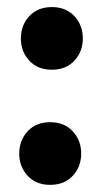

<svg xmlns="http://www.w3.org/2000/svg" viewBox="-20 -502 281 538"><path d="M38.5 -394.3Q38.5 -431.2 62.1 -456.7Q85.7 -482.2 125.2 -482.2Q164.8 -482.2 188.5 -456.7Q212.1 -431.2 212.1 -394.3Q212.1 -357.4 188.5 -332Q164.8 -306.6 125.2 -306.6Q85.7 -306.6 62.1 -332Q38.5 -357.4 38.5 -394.3ZM33.9 -71.6Q33.9 -108.6 57.4 -134.1Q80.9 -159.6 120.6 -159.6Q160.3 -159.6 183.9 -134.1Q207.5 -108.6 207.5 -71.6Q207.5 -35 183.9 -9.5Q160.3 16 120.6 16Q80.9 16 57.4 -9.5Q33.9 -35 33.9 -71.6Z"/></svg>

Font: Baloo Paaji 2
Style: Regular
Weight: 400
Designer: Shuchita Grover, Noopur Datye and Ek Type
Foundry: Ek Type
Version: Version 1.700